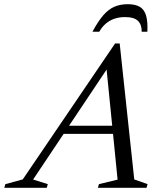

<svg xmlns="http://www.w3.org/2000/svg" viewBox="-90 -896 774 916"><path d="M184.5 -257.5 198 -296H516L503 -257.5ZM550.5 -40 614 -17.5 609 0H377L382 -17.5L471 -39L415 -600H442.5L68 -39.5L138 -17.5L133 0H-69.5L-64.5 -17.5L18.5 -40L459 -688.5H481ZM506 -814.5Q478.5 -814.5 455.5 -806.5Q432.5 -798.5 414.5 -783Q396.5 -767.5 383.5 -744.5H351Q378.5 -795.5 403.5 -824Q428.5 -852.5 456.5 -864.2Q484.5 -876 519.5 -876Q555.5 -876 576.8 -863.5Q598 -851 606.8 -822.2Q615.5 -793.5 613 -744.5H586Q586.5 -778 568.5 -796.2Q550.5 -814.5 506 -814.5Z"/></svg>

Font: Newsreader 28pt
Style: Italic
Weight: 400
Italic angle: -17°
Version: Version 1.003